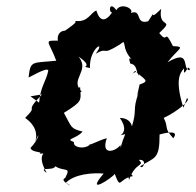

<svg xmlns="http://www.w3.org/2000/svg" viewBox="-20 -572 617 604"><path d="M76 -269 112 -275C50 -210 106 -248 59 -201C74 -191 103 -166 91 -126C108 -169 103 -133 76 -107C79 -91 117 -96 105 -88C136 -92 89 -93 127 -28C97 -49 148 -33 154 -49C183 -30 205 -50 185 -12C161 -3 229 25 187 3C215 -25 272 -29 306 -26C245 46 334 -13 341 -25C361 28 352 -10 398 -18C384 -34 376 -53 386 -6C405 -63 437 -48 417 -69C446 -72 429 -36 421 -49C469 -78 482 -71 482 -149C482 -149 550 -169 525 -137C493 -173 512 -169 495 -201C536 -220 584 -259 568 -263L557 -233C531 -316 544 -341 559 -357C556 -318 574 -380 577 -351C550 -353 583 -421 507 -376C542 -421 566 -425 524 -427C494 -488 511 -430 481 -468C533 -517 476 -479 487 -544C440 -497 479 -556 446 -505C398 -492 436 -558 375 -523C424 -534 362 -571 346 -540C323 -572 321 -531 333 -533C311 -502 294 -504 283 -539C264 -531 257 -502 219 -506C208 -500 240 -513 178 -471C207 -476 156 -485 162 -444C115 -445 134 -443 157 -381C81 -373 76 -383 70 -329C65 -323 129 -364 132 -350C125 -315 107 -300 103 -249ZM411 -269 416 -280C395 -222 413 -231 394 -171C397 -159 400 -201 357 -201C397 -145 332 -141 374 -150C349 -91 364 -87 359 -116C344 -95 296 -81 316 -137C300 -135 232 -101 267 -120C247 -99 207 -109 213 -125C183 -136 217 -133 240 -158C201 -168 207 -170 181 -217C240 -254 235 -254 232 -298L217 -291C232 -283 217 -274 237 -284C197 -322 265 -348 227 -394C282 -356 224 -366 263 -358C260 -422 316 -449 281 -403C324 -427 294 -393 357 -432C383 -454 356 -422 399 -380C408 -371 377 -408 390 -372C413 -368 406 -348 418 -333C413 -366 380 -320 405 -349C436 -320 453 -318 419 -306Z"/></svg>

Font: Asimov Aggro
Style: CondIt
Weight: 500
Designer: Google
Version: Version 2.000980; 2014